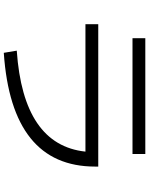

<svg xmlns="http://www.w3.org/2000/svg" viewBox="96 -864 807 1040"><g transform="rotate(90 500.0 -343.5)"><path d="M110.4 -471.7H881.8V-455.1Q881.8 -2 265.6 40L253.9 -30.3Q764.6 -65.4 800.8 -402.3H110.4ZM186.5 -657.2V-726.6H813.5V-657.2Z"/></g></svg>

Font: Mgen+ 1c regular
Style: Regular
Weight: 400
Designer: [Source Han Sans]
Ryoko NISHIZUKA  (kana & ideographs); Paul D. Hunt (Latin, Greek & Cyrillic); Wenlong ZHANG  (bopomofo
Version: Version 1.059.20150602